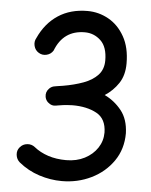

<svg xmlns="http://www.w3.org/2000/svg" viewBox="-53 -748 654 830"><g transform="rotate(5 274.0 -333.0)"><path d="M52.2 -90.8Q64.5 -105.5 83.5 -107.4Q102.5 -109.4 117.2 -97.7Q143.1 -76.7 178.5 -64.9Q213.9 -53.2 256.8 -53.2Q302.2 -53.2 337.2 -71.3Q372.1 -89.4 392.1 -119.6Q412.1 -149.9 412.1 -186.5Q411.1 -246.1 369.1 -269Q327.1 -292 264.6 -292Q254.9 -292 244.4 -291Q233.9 -290 223.6 -289.1Q211.9 -287.1 198.2 -285.2Q196.3 -284.7 193.4 -284.2Q174.3 -280.3 159.2 -293.9Q158.2 -294.4 157.7 -294.9Q157.7 -294.9 157.7 -294.9Q148.9 -303.2 146 -314Q145.5 -315.9 145 -318.4Q141.6 -339.4 156.7 -354.5Q157.2 -355 157.7 -355.5Q157.7 -355.5 158.2 -356Q168 -365.2 180.7 -366.7Q183.6 -367.2 186 -367.7Q192.9 -368.7 200 -369.9Q207 -371.1 214.8 -372.1Q263.7 -380.4 303 -394.8Q342.3 -409.2 365.2 -433.8Q388.2 -458.5 388.2 -497.1Q388.2 -555.7 358.9 -583.3Q329.6 -610.8 290 -610.8Q196.8 -610.8 162.1 -520.5Q152.3 -504.4 133.8 -499.8Q115.2 -495.1 99.1 -504.9Q83 -514.6 78.4 -533.2Q73.7 -551.8 83 -567.9Q112.8 -633.3 166.3 -668.5Q219.7 -703.6 293.5 -703.6Q342.3 -703.6 385 -679.7Q427.7 -655.8 454.3 -608.6Q481 -561.5 481 -492.2Q481 -440.9 457.8 -406Q434.6 -371.1 398.9 -348.1Q441.9 -327.6 472.2 -289.8Q502.4 -252 504.4 -191.4Q504.4 -122.6 468.5 -70.8Q432.6 -19 373.8 9.8Q314.9 38.6 246.1 38.6Q196.3 38.6 147.5 22.7Q98.6 6.8 58.6 -25.9Q44.4 -38.1 42.2 -57.4Q40 -76.7 52.2 -90.8Z"/></g></svg>

Font: Mikhak Medium
Style: Regular
Weight: 500
Designer: Amin Abedi
Version: Version 3.3